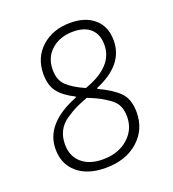

<svg xmlns="http://www.w3.org/2000/svg" viewBox="-113 -677 692 769"><g transform="rotate(-20 232.5 -292.5)"><path d="M272 -590Q336 -590 374 -557Q412 -524 412 -464Q412 -361 285 -308L284 -304Q341 -278 370.5 -248.5Q400 -219 400 -163Q400 -89 347 -42Q294 5 208 5Q132 5 88 -32.5Q44 -70 44 -134Q44 -243 191 -301L192 -305Q147 -327 124 -355.5Q101 -384 101 -433Q101 -503 149 -546.5Q197 -590 272 -590ZM271 -553Q214 -553 178 -521Q142 -489 142 -437Q142 -393 167 -369Q192 -345 242 -323Q371 -368 371 -461Q371 -505 345 -529Q319 -553 271 -553ZM232 -285Q200 -273 180.5 -263.5Q161 -254 136 -237Q111 -220 98.5 -195.5Q86 -171 86 -139Q86 -89 119 -60Q152 -31 209 -31Q275 -31 316.5 -67.5Q358 -104 358 -159Q358 -185 349.5 -204.5Q341 -224 319.5 -239Q298 -254 282 -262.5Q266 -271 232 -285Z"/></g></svg>

Font: Alegreya Sans SC Light
Style: Italic
Weight: 300
Italic angle: -7°
Designer: Juan Pablo del Peral
Foundry: Huerta Tipografica
Version: Version 2.007